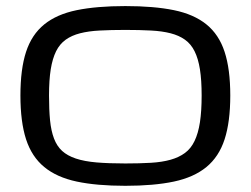

<svg xmlns="http://www.w3.org/2000/svg" viewBox="-20 -598 821 629"><path d="M46.9 -285.2Q46.9 -371.6 65.4 -428.2Q84 -484.9 125 -518.1Q166 -551.3 231.4 -564.7Q296.9 -578.1 390.6 -578.1Q484.4 -578.1 549.8 -564.7Q615.2 -551.3 656.2 -518.1Q697.3 -484.9 715.8 -428.2Q734.4 -371.6 734.4 -285.2Q734.4 -198.7 715.8 -141.6Q697.3 -84.5 656.2 -50.8Q615.2 -17.1 549.8 -3.2Q484.4 10.7 390.6 10.7Q296.9 10.7 231.4 -3.2Q166 -17.1 125 -50.8Q84 -84.5 65.4 -141.6Q46.9 -198.7 46.9 -285.2ZM140.6 -285.2Q140.6 -238.3 144 -203.6Q147.5 -168.9 157 -144Q166.5 -119.1 183.6 -103.5Q200.7 -87.9 228.5 -78.6Q256.3 -69.3 296.1 -65.9Q335.9 -62.5 390.6 -62.5Q437.5 -62.5 474.4 -64.7Q511.2 -66.9 538.8 -74.7Q566.4 -82.5 585.9 -96.9Q605.5 -111.3 617.4 -136.2Q629.4 -161.1 635 -197.5Q640.6 -233.9 640.6 -285.2Q640.6 -335.4 635 -370.8Q629.4 -406.2 617.4 -430.2Q605.5 -454.1 585.9 -468Q566.4 -481.9 538.8 -489Q511.2 -496.1 474.4 -498Q437.5 -500 390.6 -500Q343.8 -500 306.9 -498Q270 -496.1 242.4 -489Q214.8 -481.9 195.3 -468Q175.8 -454.1 163.8 -430.2Q151.9 -406.2 146.2 -370.8Q140.6 -335.4 140.6 -285.2Z"/></svg>

Font: Michroma
Style: Regular
Weight: 400
Version: Version 1.000